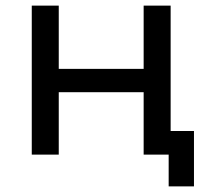

<svg xmlns="http://www.w3.org/2000/svg" viewBox="-20 -550 742 683"><path d="M93 -530V0H189V-222H491V0H587V-530H491V-305H189V-530ZM670 -84H491V0H580V113H670Z"/></svg>

Font: Rookery
Style: Regular
Weight: 400
Designer: Ryan Kimball / Julieta Ulanovsky
Foundry: Motorola Mobility LLC.
Version: Version 1.0